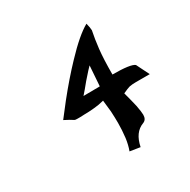

<svg xmlns="http://www.w3.org/2000/svg" viewBox="-145 -892 903 911"><g transform="rotate(-30 306.0 -436.0)"><path d="M583 -396.5Q573.2 -396.5 561.5 -396.5Q550.8 -396.5 539.1 -396.5Q526.4 -396.5 518.6 -396.5Q510.7 -396.5 506.8 -396.5Q487.3 -396.5 471.7 -393.6Q460 -390.6 432.6 -377.9Q445.3 -331.1 453.1 -296.9Q460 -260.7 460 -245.1Q460 -218.8 439.5 -210.9Q386.7 -191.4 372.1 -118.2Q353.5 -121.1 316.4 -127Q327.1 -155.3 332 -191.4Q336.9 -233.4 336.9 -271.5Q336.9 -297.9 335 -335Q332 -367.2 328.1 -398.4Q298.8 -390.6 273.4 -388.7Q243.2 -385.7 216.8 -385.7Q202.1 -385.7 195.3 -384.8Q191.4 -384.8 187.5 -384.8Q182.6 -384.8 179.7 -384.8Q168 -384.8 165 -386.7Q149.4 -397.5 118.2 -413.1Q127.9 -425.8 175.8 -487.3Q242.2 -570.3 304.7 -635.7Q387.7 -723.6 442.4 -753.9Q449.2 -727.5 449.2 -713.9Q440.4 -671.9 434.6 -620.1Q428.7 -566.4 428.7 -483.4Q528.3 -483.4 547.9 -466.8Q556.6 -449.2 565.4 -431.6Q574.2 -414.1 583 -396.5Q583 -396.5 583 -396.5ZM348.6 -464.8Q350.6 -493.2 356.4 -575.2Q347.7 -567.4 305.7 -519.5Q277.3 -484.4 258.8 -463.9Q289.1 -463.9 348.6 -464.8Z"/></g></svg>

Font: Tolkien Dwarf Runes
Style: Regular
Weight: 400
Version: Regular